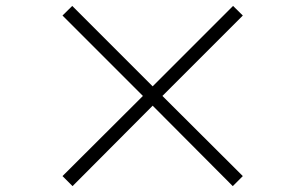

<svg xmlns="http://www.w3.org/2000/svg" viewBox="-20 -695 1040 654"><path d="M227.1 -61 192.9 -95.2 466.8 -368.2 192.9 -642.1 226.1 -674.8 500 -400.9 773.9 -674.8 807.1 -642.1 533.2 -368.2 807.1 -95.2 772.9 -61 500 -335Z"/></svg>

Font: Source Han Serif TW SemiBold
Style: Regular
Weight: 600
Designer: Ryoko NISHIZUKA Ë•øÂ°öÊ∂ºÂ≠ê (kana & ideographs); Frank Grie√ühammer (Latin, Greek & Cyrillic); Wenlong ZHANG Âº†ÊñáÈæô 
Foundry: Adobe
Version: Version 2.003;hotconv 1.1.1;makeotfexe 2.6.0